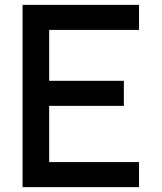

<svg xmlns="http://www.w3.org/2000/svg" viewBox="-20 -770 665 790"><path d="M552.1 -646.9V-750H72.9V0H552.1V-103.1H182.3V-334.4H489.6V-437.5H182.3V-646.9Z"/></svg>

Font: Manrope Semibold
Style: Regular
Weight: 600
Width: 4
Designer: Michael Sharanda
Foundry: Michael Sharanda
Version: Version 2.000;PS 002.000;hotconv 1.0.88;makeotf.lib2.5.64775